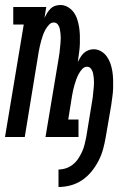

<svg xmlns="http://www.w3.org/2000/svg" viewBox="-28 -548 548 768"><path d="M206 200V130Q221 130 236 125Q251 120 263.5 110Q276 100 285 86.5Q294 73 300.5 58.5Q307 44 310.5 29.5Q314 15 317 0Q323 -35 328.5 -70Q334 -105 340 -140Q342 -149 343 -159Q344 -169 345 -179Q346 -189 347 -198.5Q348 -208 348 -218Q348 -228 347 -237.5Q346 -247 344 -256Q342 -265 336 -273Q330 -281 320 -281Q309 -281 300.5 -271.5Q292 -262 286.5 -251.5Q281 -241 277 -230Q273 -219 270 -208.5Q267 -198 264.5 -187Q262 -176 260 -164L245 -70H286V0H154L207 -317Q209 -327 210 -336.5Q211 -346 212 -356Q213 -366 214 -376Q215 -386 215 -395.5Q215 -405 214 -414.5Q213 -424 211 -433.5Q209 -443 203 -450.5Q197 -458 187 -458Q176 -458 167.5 -448.5Q159 -439 153.5 -429Q148 -419 144 -408Q140 -397 137 -386Q134 -375 131.5 -364Q129 -353 127 -342L71 0H-8L67 -450H25V-520H157L150 -477Q155 -487 160.5 -496Q166 -505 174 -513Q182 -521 192.5 -524.5Q203 -528 213 -528Q230 -528 244 -519.5Q258 -511 267 -498.5Q276 -486 281 -470.5Q286 -455 288.5 -439Q291 -423 291.5 -406.5Q292 -390 291.5 -373Q291 -356 288.5 -339Q286 -322 284 -306L283 -300Q288 -309 293.5 -318.5Q299 -328 307 -335.5Q315 -343 325.5 -347Q336 -351 346 -351Q363 -351 377 -342.5Q391 -334 400 -321Q409 -308 414 -293Q419 -278 421.5 -262Q424 -246 424.5 -229Q425 -212 424.5 -195Q424 -178 421.5 -161.5Q419 -145 417 -128L395 0Q391 24 384.5 48Q378 72 366.5 94.5Q355 117 338.5 137.5Q322 158 300.5 172.5Q279 187 254.5 193.5Q230 200 206 200Z"/></svg>

Font: Iosevka Gothic
Style: Italic
Weight: 400
Italic angle: -9°
Monospace: yes
Designer: Belleve Invis
Foundry: Belleve Invis
Version: Version 15.5.1; ttfautohint (v1.8.4)